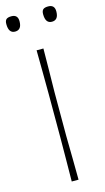

<svg xmlns="http://www.w3.org/2000/svg" viewBox="-149 -964 549 1008"><g transform="rotate(-15 125.5 -460.0)"><path d="M108 0Q109 -61 109.2 -117Q109.5 -173 110 -238V-475Q109.5 -540.5 109.2 -596.5Q109 -652.5 108 -713H145Q144.5 -652.5 143.8 -596.5Q143 -540.5 142 -475V-238Q143 -173 143.8 -117Q144.5 -61 145 0ZM225 -837Q190 -837 190 -887Q190 -905 198.2 -912.5Q206.5 -920 226 -920Q261 -920 261 -884Q261 -837 225 -837ZM25 -837Q-10 -837 -10 -887Q-10 -905 -1.8 -912.5Q6.5 -920 26 -920Q61 -920 61 -884Q61 -837 25 -837Z"/></g></svg>

Font: Commissioner Loud Thin
Style: Regular
Weight: 100
Designer: Kostas Bartsokas
Foundry: Kostas Bartsokas
Version: Version 1.000; ttfautohint (v1.8.3)